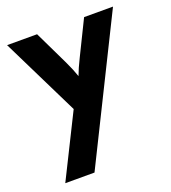

<svg xmlns="http://www.w3.org/2000/svg" viewBox="-118 -506 715 802"><g transform="rotate(-20 239.5 -104.5)"><path d="M35.4 208.3H165.3L475 -416.7H346.5L271.5 -263.9C257.6 -236.1 247.9 -213.9 240.3 -193.1C233.3 -213.9 224.3 -236.1 211.1 -263.9L137.5 -416.7H4.2L174.3 -70.8Z"/></g></svg>

Font: Afacad
Style: Bold
Weight: 700
Designer: Kristian Moeller
Foundry: Dicotype
Version: Version 1.000